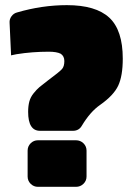

<svg xmlns="http://www.w3.org/2000/svg" viewBox="-20 -723 513 743"><path d="M455.1 -496.1Q455.1 -429.2 437.5 -391.6Q419.9 -354 367.2 -316.9Q329.1 -290.5 296.9 -236.8Q285.6 -216.8 262.2 -216.8H134.8Q88.9 -216.8 88.9 -290Q88.9 -313 93.5 -330.1Q98.1 -347.2 109.9 -361.8Q121.6 -376.5 132.8 -386Q144 -395.5 166 -412.1Q210.9 -445.3 220.2 -456.1Q229 -466.3 229 -486.8Q229 -505.9 214.8 -515.1Q199.2 -522.9 168.9 -522.9Q104 -522.9 43.9 -513.2L22.9 -508.8L17.1 -634.8Q16.1 -648.4 24.4 -659.9Q32.7 -671.4 45.9 -674.8Q142.6 -703.1 238.8 -703.1Q350.6 -703.1 402.8 -654.8Q455.1 -606.4 455.1 -496.1ZM86.9 -40V-140.1Q86.9 -156.7 98.6 -168.5Q110.4 -180.2 127 -180.2H273.9Q291 -180.2 303 -168.5Q314.9 -156.7 314.9 -140.1V-40Q314.9 -23.4 303 -11.7Q291 0 273.9 0H127Q110.4 0 98.6 -11.7Q86.9 -23.4 86.9 -40Z"/></svg>

Font: Don José
Style: Regular
Weight: 900
Designer: Cristian Tournier
Version: Version 1.000